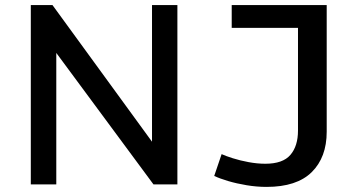

<svg xmlns="http://www.w3.org/2000/svg" viewBox="-20 -731 1416 761"><path d="M102.1 -710.9H188L595.2 -151.9L582.5 -147.9V-710.9H683.1V0H588.4L189.9 -539.1L203.1 -543.5V0H102.1ZM829.1 -33.7 858.4 -120.1Q874 -112.8 902.6 -103.8Q931.2 -94.7 965.3 -88.4Q999.5 -82 1031.7 -82Q1101.1 -82 1131.1 -117.2Q1161.1 -152.3 1161.1 -213.4V-620.6H898.4V-710.9H1274.9V-209Q1274.9 -107.4 1215.6 -48.8Q1156.2 9.8 1036.6 9.8Q997.6 9.8 957.8 3.2Q918 -3.4 884.3 -13.4Q850.6 -23.4 829.1 -33.7Z"/></svg>

Font: Monda Medium
Style: Regular
Weight: 500
Designer: Vernon Adams
Foundry: Vernon Adams
Version: Version 2.200